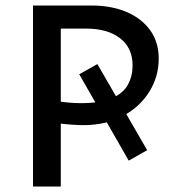

<svg xmlns="http://www.w3.org/2000/svg" viewBox="-20 -678 641 698"><path d="M282 -223Q264 -223 231.5 -225.5Q199 -228 167 -233V-313Q200 -308 224.5 -305.5Q249 -303 274 -303Q348 -303 388.5 -321.5Q429 -340 445.5 -371Q462 -402 462 -440Q462 -504 416.5 -539Q371 -574 294 -574H201V0H100V-658H312Q385 -658 440 -634.5Q495 -611 526 -568Q557 -525 557 -465Q557 -399 522.5 -344Q488 -289 426.5 -256Q365 -223 282 -223ZM268 -408 334 -445 515 -132 448 -94Z"/></svg>

Font: Ysabeau Infant SemiBold
Style: Regular
Weight: 600
Designer: Christian Thalmann (Catharsis Fonts)
Version: Version 2.002; featfreeze: ss01,ss02,lnum